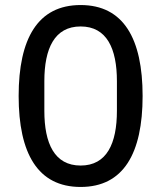

<svg xmlns="http://www.w3.org/2000/svg" viewBox="-20 -730 640 762"><path d="M300 12C470 12 546 -121 546 -349C546 -577 470 -710 300 -710C130 -710 54 -577 54 -349C54 -121 130 12 300 12ZM300 -73C196 -73 156 -161 156 -290V-408C156 -537 196 -625 300 -625C404 -625 444 -537 444 -408V-290C444 -161 404 -73 300 -73Z"/></svg>

Font: IBM Plex Thai Text
Style: Regular
Weight: 450
Designer: Mike Abbink, Paul van der Laan, Pieter van Rosmalen, Ben Mitchell, Mark Frömberg
Foundry: Bold Monday
Version: Version 1.0